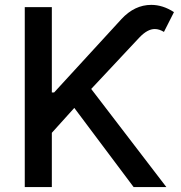

<svg xmlns="http://www.w3.org/2000/svg" viewBox="-20 -756 731 776"><path d="M80.1 0V-727.1H189.5V-382.3H198.7L470.7 -678.7Q523.9 -736.3 591.3 -736.3Q638.2 -736.3 683.1 -707L642.6 -627Q623.5 -638.7 605.5 -638.7Q576.2 -638.7 543.9 -605L348.6 -396.5L652.3 0H520L280.3 -319.8L189.5 -219.2V0Z"/></svg>

Font: Interop Med
Style: Regular
Weight: 500
Designer: Rasmus Andersson, Google, Jang Haemin
Foundry: jhaemin
Version: Version 1.007